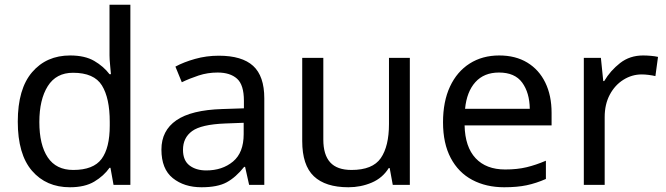

<svg xmlns="http://www.w3.org/2000/svg" viewBox="-20 -780 2811 810"><path d="M275 10Q175 10 115 -59.5Q55 -129 55 -267Q55 -405 115.5 -475.5Q176 -546 276 -546Q338 -546 377.5 -523Q417 -500 442 -467H448Q447 -480 444.5 -505.5Q442 -531 442 -546V-760H530V0H459L446 -72H442Q418 -38 378 -14Q338 10 275 10ZM289 -63Q374 -63 408.5 -109.5Q443 -156 443 -250V-266Q443 -366 410 -419.5Q377 -473 288 -473Q217 -473 181.5 -416.5Q146 -360 146 -265Q146 -169 181.5 -116Q217 -63 289 -63Z M903 -545Q1001 -545 1048 -502Q1095 -459 1095 -365V0H1031L1014 -76H1010Q975 -32 936.5 -11Q898 10 830 10Q757 10 709 -28.5Q661 -67 661 -149Q661 -229 724 -272.5Q787 -316 918 -320L1009 -323V-355Q1009 -422 980 -448Q951 -474 898 -474Q856 -474 818 -461.5Q780 -449 747 -433L720 -499Q755 -518 803 -531.5Q851 -545 903 -545ZM929 -259Q829 -255 790.5 -227Q752 -199 752 -148Q752 -103 779.5 -82Q807 -61 850 -61Q918 -61 963 -98.5Q1008 -136 1008 -214V-262Z M1709 -536V0H1637L1624 -71H1620Q1594 -29 1548 -9.5Q1502 10 1450 10Q1353 10 1304 -36.5Q1255 -83 1255 -185V-536H1344V-191Q1344 -127 1373 -95Q1402 -63 1463 -63Q1552 -63 1586.5 -113Q1621 -163 1621 -257V-536Z M2086 -546Q2155 -546 2204.5 -516Q2254 -486 2280.5 -431.5Q2307 -377 2307 -304V-251H1940Q1942 -160 1986.5 -112.5Q2031 -65 2111 -65Q2162 -65 2201.5 -74.5Q2241 -84 2283 -102V-25Q2242 -7 2202 1.5Q2162 10 2107 10Q2031 10 1972.5 -21Q1914 -52 1881.5 -113.5Q1849 -175 1849 -264Q1849 -352 1878.5 -415Q1908 -478 1961.5 -512Q2015 -546 2086 -546ZM2085 -474Q2022 -474 1985.5 -433.5Q1949 -393 1942 -321H2215Q2214 -389 2183 -431.5Q2152 -474 2085 -474Z M2693 -546Q2708 -546 2725.5 -544.5Q2743 -543 2756 -540L2745 -459Q2732 -462 2716.5 -464Q2701 -466 2687 -466Q2646 -466 2610 -443.5Q2574 -421 2552.5 -380.5Q2531 -340 2531 -286V0H2443V-536H2515L2525 -438H2529Q2555 -482 2596 -514Q2637 -546 2693 -546Z"/></svg>

Font: Noto Sans Tangsa
Style: Regular
Weight: 400
Designer: David Williams
Foundry: Google LLC
Version: Version 1.504